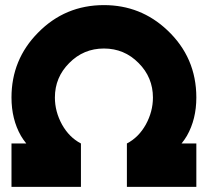

<svg xmlns="http://www.w3.org/2000/svg" viewBox="-20 -732 814 752"><path d="M387 -712Q235 -712 129 -604Q25 -499 25 -350Q25 -265 62 -200Q67 -192 72 -184.5Q77 -177 83 -170H25V0H297V-170Q251 -194 223 -244Q195 -295 195 -350Q195 -429 251 -485Q307 -542 387 -542Q467 -542 523 -485Q551 -457 565 -423Q579 -389 579 -350Q579 -295 551 -244Q537 -219 518.5 -200.5Q500 -182 477 -170V0H749V-170H691Q697 -177 702 -184.5Q707 -192 712 -200Q749 -265 749 -350Q749 -507 635 -614Q531 -712 387 -712Z"/></svg>

Font: Unageo
Style: Black
Weight: 900
Designer: Richard Sepsi
Foundry: Richard Sepsi
Version: Version 2.000